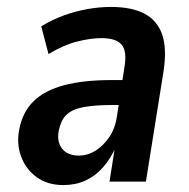

<svg xmlns="http://www.w3.org/2000/svg" viewBox="-20 -524 545 554"><path d="M163 10Q117 10 85.5 -13Q54 -36 40.5 -73.5Q27 -111 36 -153Q46 -202 77.5 -232.5Q109 -263 164.5 -278Q220 -293 304 -293H349L339 -221H305Q254 -221 221.5 -215Q189 -209 172.5 -193.5Q156 -178 150 -149Q143 -117 158.5 -96Q174 -75 208 -75Q232 -75 254.5 -88.5Q277 -102 295 -128Q313 -154 318 -192L339 -330Q347 -376 331 -395Q315 -414 273 -414Q241 -414 202 -404Q163 -394 120 -368L99 -448Q132 -468 165.5 -480Q199 -492 233.5 -498Q268 -504 300 -504Q359 -504 396 -485Q433 -466 447.5 -425.5Q462 -385 452 -319L401 0H296L312 -102H315Q300 -67 277.5 -41.5Q255 -16 226.5 -3Q198 10 163 10Z"/></svg>

Font: Nunito Sans 10pt Condensed
Style: Bold Italic
Weight: 700
Width: 3
Italic angle: -9°
Designer: Vernon Adams
Foundry: Vernon Adams
Version: Version 3.101;gftools[0.9.27]